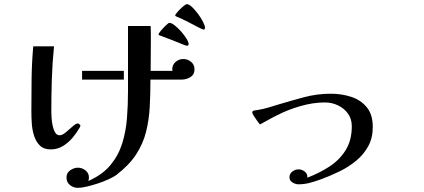

<svg xmlns="http://www.w3.org/2000/svg" viewBox="-20 -845 2040 924"><path d="M367 -241Q367 -239 366 -236.5Q365 -234 364 -232Q350 -207 329.5 -182.5Q309 -158 282.5 -142Q256 -126 225 -126Q191 -126 172 -144.5Q153 -163 144 -191.5Q135 -220 133 -251Q131 -282 131 -307Q131 -386 132 -464.5Q133 -543 140 -622H240Q232 -544 229.5 -465.5Q227 -387 227 -309Q227 -299 228 -280.5Q229 -262 233 -242Q237 -222 245 -208Q253 -194 267 -194Q280 -194 297 -208.5Q314 -223 330 -237Q346 -251 355 -251Q357 -251 362 -247Q367 -243 367 -241ZM916 -511Q916 -486 896.5 -474Q877 -462 855 -462H704Q704 -392 700.5 -329Q697 -266 682.5 -209Q668 -152 634.5 -101Q601 -50 540 -3Q526 7 502 18Q478 29 450.5 38Q423 47 397.5 53Q372 59 355 59Q333 59 316.5 45.5Q300 32 300 9Q300 -13 318 -25.5Q336 -38 355 -38Q375 -38 391.5 -25Q408 -12 408 9Q408 18 405 26Q473 -4 511.5 -50.5Q550 -97 568 -154.5Q586 -212 591 -276Q596 -340 596 -405V-720H705Q706 -701 706 -682.5Q706 -664 706 -646Q706 -610 705.5 -574.5Q705 -539 705 -504H810Q809 -506 809 -511Q809 -533 825 -547Q841 -561 862 -561Q883 -561 899.5 -547.5Q916 -534 916 -511ZM576 -462H375V-504H576ZM888 -632Q888 -631 886 -628Q884 -625 882 -625Q873 -625 863 -630Q836 -641 808.5 -652Q781 -663 753 -673Q751 -673 747 -675Q743 -677 743 -679Q743 -684 754.5 -697.5Q766 -711 778.5 -723Q791 -735 795 -735Q805 -735 820.5 -723Q836 -711 851.5 -693.5Q867 -676 877.5 -659Q888 -642 888 -632ZM967 -710Q967 -709 965 -706.5Q963 -704 962 -702Q955 -703 934.5 -713.5Q914 -724 893.5 -735Q873 -746 863 -750Q861 -752 851 -756Q841 -760 832 -764Q823 -768 823 -770Q823 -775 835 -788.5Q847 -802 860.5 -813.5Q874 -825 879 -825Q890 -825 904.5 -811Q919 -797 933.5 -777.5Q948 -758 957.5 -739Q967 -720 967 -710Z M1774 -234Q1774 -181 1752 -141Q1730 -101 1693.5 -71Q1657 -41 1613.5 -20Q1570 1 1527 17Q1500 27 1472.5 34.5Q1445 42 1416 42Q1402 42 1387.5 33Q1373 24 1373 8Q1373 -9 1387 -19.5Q1401 -30 1417 -30Q1433 -30 1447 -19Q1461 -8 1459 10Q1517 -12 1565.5 -43.5Q1614 -75 1643.5 -122.5Q1673 -170 1673 -237Q1673 -273 1654.5 -298.5Q1636 -324 1606.5 -338Q1577 -352 1544 -352Q1487 -352 1426 -334.5Q1365 -317 1315 -291Q1294 -281 1273 -269Q1252 -257 1231 -246Q1227 -251 1218 -263Q1209 -275 1201.5 -287Q1194 -299 1194 -304Q1194 -312 1205.5 -313.5Q1217 -315 1222 -316Q1246 -320 1270 -327Q1294 -334 1316 -341Q1379 -360 1442.5 -377Q1506 -394 1572 -394Q1624 -394 1670 -379Q1716 -364 1745 -329Q1774 -294 1774 -234Z"/></svg>

Font: Kaisei Decol Medium
Style: Regular
Weight: 500
Designer: Font-Kai, 金井和夫
Foundry: KAZUO KANAI
Version: Version 5.003